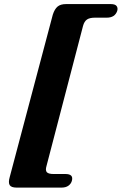

<svg xmlns="http://www.w3.org/2000/svg" viewBox="-20 -772 582 918"><path d="M377 -648 202.5 21Q196 42.5 203.8 51.2Q211.5 60 236.5 60H293Q333 60 323.5 93Q319.5 107 307 116Q294.5 125 273.5 125H60Q33.5 125 26.2 112.8Q19 100.5 26.5 74.5L232.5 -702Q241 -728.5 255.2 -740.5Q269.5 -752.5 296 -752.5H509.5Q530.5 -752.5 537.5 -743.2Q544.5 -734 540.5 -720Q529.5 -687.5 490.5 -687.5H433.5Q409 -687.5 396 -678.8Q383 -670 377 -648Z"/></svg>

Font: Fraunces 9pt S000 Black
Style: Italic
Weight: 900
Italic angle: -16°
Version: Version 1.000; ttfautohint (v1.8.3)